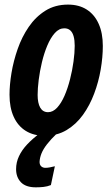

<svg xmlns="http://www.w3.org/2000/svg" viewBox="-20 -575 484 827"><path d="M172.9 9.8Q125 9.8 91.1 -11.2Q57.1 -32.2 39.1 -71.8Q21 -111.3 21 -167Q21 -209.5 29.5 -261Q38.1 -312.5 56.2 -364.3Q74.2 -416 103.8 -459.2Q133.3 -502.4 175.3 -528.8Q217.3 -555.2 272.9 -555.2Q320.3 -555.2 353.8 -533.7Q387.2 -512.2 405 -472.4Q422.9 -432.6 422.9 -377Q422.9 -329.1 413.8 -275.9Q404.8 -222.7 385.7 -171.9Q366.7 -121.1 337.2 -80.1Q307.6 -39.1 266.6 -14.6Q225.6 9.8 172.9 9.8ZM187 -91.8Q208 -91.8 226.1 -111.3Q244.1 -130.9 258.1 -163.1Q272 -195.3 281.7 -233.6Q291.5 -272 296.6 -309.8Q301.8 -347.7 301.8 -377.9Q301.8 -401.9 297.1 -418.7Q292.5 -435.5 282.5 -444.3Q272.5 -453.1 256.8 -453.1Q234.4 -453.1 216.1 -432.6Q197.8 -412.1 183.8 -378.9Q169.9 -345.7 160.6 -306.9Q151.4 -268.1 146.7 -231Q142.1 -193.8 142.1 -166Q142.1 -130.9 153.3 -111.3Q164.6 -91.8 187 -91.8ZM134.3 231.9Q91.3 231.9 70.3 210.2Q49.3 188.5 49.3 153.8Q49.3 124 61.8 97.7Q74.2 71.3 96.9 47.1Q119.6 22.9 150.4 0H225.1Q198.7 25.4 182.6 46.1Q166.5 66.9 158.9 85.4Q151.4 104 150.4 122.1Q150.4 134.8 157.5 141.4Q164.6 147.9 175.3 147.9Q183.6 147.9 194.3 146Q205.1 144 216.3 141.1L199.2 222.2Q183.6 228.5 167.2 230.2Q150.9 231.9 134.3 231.9Z"/></svg>

Font: Open Sans Condensed
Style: Italic
Weight: 400
Width: 3
Italic angle: -12°
Designer: Monotype Design Team
Foundry: Monotype Imaging Inc.
Version: Version 3.000